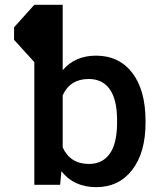

<svg xmlns="http://www.w3.org/2000/svg" viewBox="-20 -770 665 800"><path d="M586.4 -258.8Q586.4 -134.3 531 -62.3Q475.6 9.8 380.9 9.8Q288.1 9.8 235.8 -56.6L230.5 0H123V-511.2L38.6 -604V-656.2L123 -750H241.2V-477.5Q292.5 -538.1 379.9 -538.1Q476.1 -538.1 531.2 -466.3Q586.4 -394.5 586.4 -265.6ZM467.8 -269Q467.8 -355 437.5 -397.9Q407.2 -440.9 349.6 -440.9Q272.5 -440.9 241.2 -373V-155.8Q272.9 -86.9 350.6 -86.9Q406.2 -86.9 436.5 -128.4Q466.8 -169.9 467.8 -253.9Z"/></svg>

Font: Roboto Medium
Style: Regular
Weight: 500
Designer: Google
Version: Version 2.134; 2016; ttfautohint (v1.6)